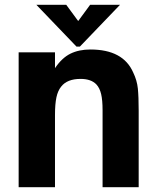

<svg xmlns="http://www.w3.org/2000/svg" viewBox="-20 -783 654 803"><path d="M58 0V-564H210V-498Q239 -541 274.5 -558.5Q310 -576 358 -576Q495 -576 537 -480Q553 -447 556.5 -413Q560 -379 560 -320V0H409V-322Q409 -364 403 -389.5Q397 -415 383 -430Q361 -453 317 -453Q261 -453 236 -421Q222 -404 216 -376Q210 -348 210 -302V0ZM314 -588H300L132 -763H257L307 -695L357 -763H482Z"/></svg>

Font: Open Sauce One ExtraBold
Style: Regular
Weight: 800
Designer: Alfredo Marco Pradil
Foundry: Creative Sauce Fz LLC
Version: Version 1.477